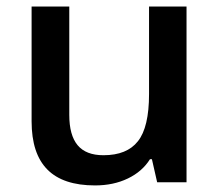

<svg xmlns="http://www.w3.org/2000/svg" viewBox="-20 -560 675 590"><path d="M553.2 0H462.9L446.8 -70.8H440.9Q417 -32.7 372.8 -11.5Q328.6 9.8 272 9.8Q173.8 9.8 125.5 -39.1Q77.1 -87.9 77.1 -187V-540H192.9V-207Q192.9 -144.5 218.5 -113.8Q244.1 -83 297.9 -83Q370.1 -83 403.8 -126Q438 -168.9 438 -271V-540H553.2Z"/></svg>

Font: Open Sans
Style: SemiBold
Weight: 600
Foundry: Ascender Corporation
Version: Version 1.10